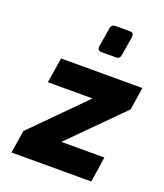

<svg xmlns="http://www.w3.org/2000/svg" viewBox="-144 -885 839 981"><g transform="rotate(20 275.5 -394.5)"><path d="M55 -124 330 -401H87L109 -538H551L532 -415L256 -138H490Q487 -116 479.5 -68.5Q472 -21 469 0H35ZM271 -657V-661L288 -765Q291 -789 313 -789H393Q412 -789 412 -770V-765L395 -661Q392 -639 370 -639H290Q281 -639 276 -644Q271 -649 271 -657Z"/></g></svg>

Font: Exo ExtraBold
Style: Italic
Weight: 800
Italic angle: -9°
Designer: Natanael Gama
Foundry: Natanael Gama
Version: Version 1.500; ttfautohint (v1.6)